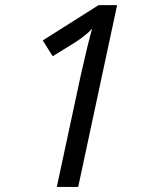

<svg xmlns="http://www.w3.org/2000/svg" viewBox="-20 -734 591 754"><path d="M287.1 0H203.1L298.8 -445.8Q327.6 -573.2 341.8 -621.1Q317.4 -595.2 273.9 -566.9L187 -513.2L147.9 -575.2L367.2 -713.9H439.9Z"/></svg>

Font: CAA NEO Sans
Style: Italic
Weight: 400
Italic angle: -12°
Version: Version 1.10